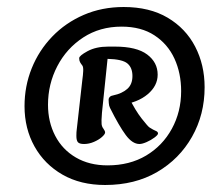

<svg xmlns="http://www.w3.org/2000/svg" viewBox="-20 -716 612 548"><path d="M280 -188Q210 -188 158.5 -217.5Q107 -247 78.5 -298Q50 -349 50 -413Q50 -470 70.5 -521Q91 -572 129 -611.5Q167 -651 219 -673.5Q271 -696 333 -696Q407 -696 458.5 -665.5Q510 -635 537 -583Q564 -531 564 -467Q564 -389 528 -325.5Q492 -262 428.5 -225Q365 -188 280 -188ZM287 -244Q350 -244 397 -272Q444 -300 470.5 -348.5Q497 -397 497 -456Q497 -507 478 -548.5Q459 -590 421 -615Q383 -640 327 -640Q265 -640 217.5 -609Q170 -578 143.5 -527Q117 -476 117 -417Q117 -368 137.5 -328.5Q158 -289 196.5 -266.5Q235 -244 287 -244ZM198 -328Q198 -340 199 -346L215 -488Q217 -502 217.5 -513.5Q218 -525 215 -529Q211 -534 208.5 -538.5Q206 -543 206 -550Q206 -557 230 -570Q254 -583 289 -583H308Q370 -583 400 -560.5Q430 -538 430 -503Q430 -471 401.5 -447Q373 -423 326 -417L329 -438H348Q366 -401 384.5 -377.5Q403 -354 407 -352Q418 -345 424.5 -342.5Q431 -340 431 -335Q431 -331 421 -323.5Q411 -316 398.5 -310.5Q386 -305 378 -305Q358 -305 339 -330.5Q320 -356 294 -408Q291 -414 290.5 -422Q290 -430 290 -431Q290 -436 293.5 -439.5Q297 -443 304 -444Q328 -449 343 -462Q358 -475 358 -499Q358 -523 343.5 -535Q329 -547 287 -548L271 -394Q269 -369 270 -361.5Q271 -354 275 -349Q280 -342 280 -338Q280 -333 271 -325Q262 -317 248 -311Q234 -305 220 -305Q207 -305 202.5 -310Q198 -315 198 -328Z"/></svg>

Font: Alkatra
Style: Regular
Weight: 400
Designer: Suman Bhandary
Version: Version 1.100;gftools[0.9.22]